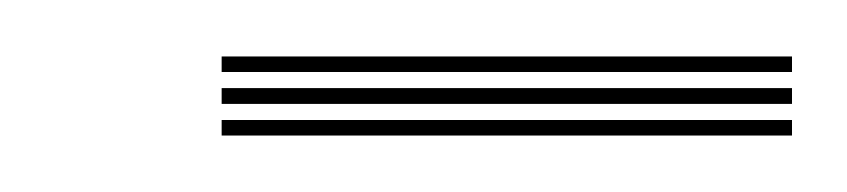

<svg xmlns="http://www.w3.org/2000/svg" viewBox="-20 -693 300 68"><path d="M260.5 -667.5H58.5V-673H260.5ZM260.5 -645H58.5V-650.5H260.5ZM260.5 -656.2H58.5V-661.8H260.5Z"/></svg>

Font: Big Shoulders Inline Display Thin ExtraLight
Style: Regular
Weight: 250
Version: Version 2.002